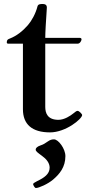

<svg xmlns="http://www.w3.org/2000/svg" viewBox="-20 -652 459 963"><path d="M146 271C146 276 154 291 160 291C175 291 220 271 246 249C279 221 308 186 308 131C308 94 273 47 251 47C240 47 232 49 219 58C208 66 197 73 184 77C166 83 159 91 159 98C159 107 168 113 191 130C212 145 229 165 229 189C229 221 201 240 167 256C155 262 146 268 146 271ZM14 -439C14 -435 17 -433 21 -433H95V-104C95 -29 140 12 231 12C310 12 392 -56 392 -75C392 -80 377 -96 369 -96C363 -96 357 -90 349 -84C333 -71 303 -51 273 -51C218 -51 207 -85 207 -116V-433H370C381 -433 389 -448 389 -455C389 -459 385 -462 381 -462H207C207 -489 211 -554 213 -581C214 -600 215 -606 215 -614C215 -629 205 -632 194 -632C181 -632 171 -631 168 -620C159 -584 139 -548 120 -526C93 -495 63 -472 30 -459C19 -455 14 -452 14 -439Z"/></svg>

Font: Monomakh Unicode
Style: Regular
Weight: 400
Version: Version 1.2